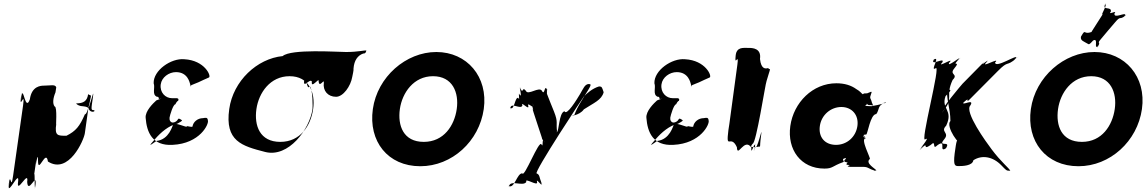

<svg xmlns="http://www.w3.org/2000/svg" viewBox="-20 -1058 7298 1222"><path d="M262 -513C240 -513 182 -511 170 -426C140 -341 128 -522 117 -445C105 -360 126 -529 114 -444C101 -348 141 -491 127 -388L63 63C49 166 48 22 35 118C23 203 49 35 37 120C26 197 107 13 95 100C83 185 165 15 153 100C158 185 218 26 205 120C193 205 219 33 207 118C196 195 205 -4 196 63L211 -41C202 47 222 -119 222 -34C222 55 273 -115 285 -30C417 55 514 -166 520 -210L545 -388C536 -321 583 -520 572 -444C560 -359 557 -357 579 -357C590 -348 561 -338 547 -360C550 -382 492 -383 504 -382C490 -382 468 -391 465 -400C513 -400 535 -416 541 -459C550 -449 561 -458 558 -440C563 -475 542 -330 520 -330C487 -254 463 -224 403 -194C347 -194 327 -193 338 -269C334 -244 346 -380 328 -380C313 -398 318 -435 333 -470L338 -502C332 -523 301 -513 262 -513Z M1190 -523C1196 -503 1185 -506 1194 -510C1210 -518 1177 -507 1193 -514C1218 -525 1214 -522 1242 -534C1258 -542 1294 -558 1310 -565C1326 -573 1284 -674 1153 -681C1069 -689 955 -610 958 -528C969 -500 945 -456 979 -442C999 -444 980 -423 1002 -429C1018 -437 985 -419 1001 -426C1011 -434 975 -419 975 -419C955 -401 903 -351 907 -308C914 -216 949 -129 1078 -136C1253 -144 1312 -270 1303 -292C1301 -312 1290 -309 1272 -306C1238 -306 1209 -282 1205 -252C1196 -248 1175 -256 1169 -255C1175 -239 1096 -284 1082 -265C1077 -258 1057 -170 976 -161C927 -127 925 -125 966 -172C1003 -215 1055 -260 1109 -271C1140 -289 1145 -290 1130 -298C1115 -306 1117 -305 1108 -292C1103 -286 1092 -278 1079 -278C1065 -279 1057 -293 1059 -309C1061 -324 1082 -394 1096 -394C1099 -401 1106 -412 1110 -415C1112 -415 1114 -412 1116 -425C1114 -435 1103 -433 1092 -433H1075C1032 -433 996 -470 1003 -521C1009 -566 1055 -599 1100 -599C1176 -599 1187 -531 1190 -523Z M1612 -364C1627 -468 1700 -573 1823 -573C1947 -573 1988 -468 1973 -364C1958 -259 1892 -155 1764 -155C1633 -155 1597 -259 1612 -364ZM1779 -701C1616 -685 1464 -543 1439 -364C1410 -159 1520 -129 1667 -91C1816 -52 1951 -236 1969 -364C1970 -368 1973 -495 1949 -511C1936 -474 1930 -570 1917 -550C1910 -499 1920 -573 1916 -547C1908 -489 1952 -563 1965 -539C1958 -488 2012 -568 2008 -542C2011 -492 2045 -563 2041 -531C2034 -480 2067 -442 2119 -442C2164 -442 2212 -509 2222 -569C2224 -580 2232 -612 2230 -622C2234 -674 2257 -705 2291 -717C2307 -718 2306 -721 2312 -736C2302 -740 2262 -727 2183 -727C2129 -727 1832 -748 1779 -701Z M2353 -364C2324 -159 2448 0 2655 0C2857 0 3030 -159 3059 -364C3088 -569 2952 -727 2757 -727C2564 -727 2382 -569 2353 -364ZM2525 -364C2540 -468 2613 -573 2736 -573C2861 -573 2902 -468 2887 -364C2872 -259 2805 -155 2677 -155C2547 -155 2510 -259 2525 -364Z M3671 -458C3652 -426 3586 -318 3573 -350C3536 -341 3539 -218 3523 -216C3509 -248 3539 -184 3526 -216C3517 -282 3534 -277 3506 -348C3492 -380 3474 -429 3461 -461V-489C3450 -522 3474 -460 3459 -491C3445 -519 3447 -446 3429 -480C3412 -510 3340 -448 3327 -480C3302 -512 3310 -455 3293 -494C3279 -526 3303 -461 3290 -493C3282 -518 3306 -432 3288 -454C3274 -486 3292 -403 3279 -435C3256 -443 3255 -350 3226 -372C3212 -404 3241 -337 3228 -369C3232 -411 3295 -357 3305 -387C3291 -419 3351 -351 3342 -384C3333 -415 3384 -355 3373 -390C3362 -423 3385 -361 3370 -392C3356 -420 3381 -336 3371 -362C3357 -394 3444 -140 3431 -172C3420 -199 3455 -123 3444 -154C3433 -187 3457 -125 3444 -157C3427 -189 3440 -111 3426 -139C3410 -170 3317 77 3304 45C3270 45 3255 144 3218 126C3204 94 3232 160 3219 128C3230 83 3308 132 3330 100C3316 68 3407 133 3398 100C3389 69 3435 138 3425 110C3411 78 3440 140 3427 108C3412 72 3416 53 3396 46C3371 46 3703 -458 3697 -444C3711 -461 3751 -496 3793 -508C3810 -506 3810 -508 3822 -471C3809 -421 3759 -403 3696 -362C3668 -321 3601 -320 3626 -320C3642 -320 3626 -329 3688 -428C3748 -523 3748 -523 3723 -523C3701 -518 3694 -497 3671 -458Z M4377 -523C4383 -503 4372 -506 4381 -510C4397 -518 4364 -507 4380 -514C4405 -525 4401 -522 4429 -534C4445 -542 4481 -558 4497 -565C4513 -573 4471 -674 4340 -681C4256 -689 4142 -610 4145 -528C4156 -500 4132 -456 4166 -442C4186 -444 4167 -423 4189 -429C4205 -437 4172 -419 4188 -426C4198 -434 4162 -419 4162 -419C4142 -401 4090 -351 4094 -308C4101 -216 4136 -129 4265 -136C4440 -144 4499 -270 4490 -292C4488 -312 4477 -309 4459 -306C4425 -306 4396 -282 4392 -252C4383 -248 4362 -256 4356 -255C4362 -239 4283 -284 4269 -265C4264 -258 4244 -170 4163 -161C4114 -127 4112 -125 4153 -172C4190 -215 4242 -260 4296 -271C4327 -289 4332 -290 4317 -298C4302 -306 4304 -305 4295 -292C4290 -286 4279 -278 4266 -278C4252 -279 4244 -293 4246 -309C4248 -324 4269 -394 4283 -394C4286 -401 4293 -412 4297 -415C4299 -415 4301 -412 4303 -425C4301 -435 4290 -433 4279 -433H4262C4219 -433 4183 -470 4190 -521C4196 -566 4242 -599 4287 -599C4363 -599 4374 -531 4377 -523Z M4747 -753C4707 -753 4669 -761 4661 -702C4652 -635 4672 -771 4663 -704C4652 -626 4685 -731 4673 -646C4664 -579 4631 -336 4622 -269L4616 -230C4599 -95 4631 -208 4670 -121C4673 -49 4717 -185 4762 -119C4757 -52 4790 -186 4783 -116C4774 -49 4790 -181 4781 -114C4770 -49 4792 -191 4785 -127C4796 -83 4834 -268 4825 -204C4815 -128 4820 -144 4817 -125C4816 -126 4813 -124 4811 -125C4798 -121 4764 -122 4762 -122C4762 -122 4757 -129 4770 -143C4793 -143 4851 -526 4859 -543C4867 -573 4879 -605 4881 -617C4871 -620 4873 -619 4869 -625C4854 -620 4824 -615 4817 -683C4827 -751 4769 -753 4747 -753Z M5010 -256C4989 -106 5077 15 5227 15C5281 15 5276 -1 5346 -26C5363 -32 5324 -45 5363 -52C5371 -45 5330 -31 5373 -24C5382 -24 5347 -8 5385 -8C5397 -5 5354 1 5391 4H5473C5510 4 5503 17 5556 30C5565 30 5520 27 5558 27C5552 15 5484 -19 5516 -46C5525 -46 5452 -178 5490 -178C5498 -180 5449 -192 5485 -192C5494 -192 5446 -188 5484 -188C5494 -188 5455 -200 5493 -202C5502 -202 5519 -332 5557 -332C5579 -359 5562 -392 5619 -404C5628 -404 5579 -407 5617 -407C5607 -394 5519 -382 5528 -382C5528 -382 5480 -383 5487 -386C5504 -395 5494 -402 5498 -398C5503 -391 5501 -389 5523 -389C5546 -387 5538 -378 5529 -406C5522 -437 5512 -428 5524 -460C5534 -484 5520 -471 5499 -464C5477 -464 5479 -464 5472 -458C5465 -460 5456 -477 5430 -491C5397 -515 5355 -528 5303 -528C5153 -528 5031 -406 5010 -256ZM5198 -256C5208 -327 5268 -377 5335 -377C5401 -377 5447 -327 5437 -256C5427 -186 5370 -136 5301 -136C5229 -136 5188 -186 5198 -256Z M6291 -108C6257 -153 6116 -347 6156 -387C6187 -438 6085 -374 6117 -412C6154 -454 6074 -371 6116 -409C6164 -452 6112 -384 6162 -436C6202 -476 6290 -565 6330 -605C6403 -679 6381 -629 6449 -687C6492 -723 6408 -650 6448 -690C6457 -716 6316 -620 6313 -660C6353 -700 6217 -620 6257 -660C6292 -700 6204 -620 6243 -664L6106 -525C6098 -516 5965 -360 5982 -355C6022 -395 5950 -311 5985 -354C6053 -436 5994 -444 6043 -549C6083 -589 6018 -580 6054 -623C6100 -678 6030 -628 6081 -678C6121 -718 6040 -641 6080 -681C6108 -711 6000 -620 6022 -660C6062 -700 5937 -620 5977 -660C6000 -700 5893 -631 5925 -681C5965 -721 5882 -638 5922 -678C5969 -708 5897 -601 5934 -623C5974 -663 5830 -132 5870 -172C5907 -194 5814 -86 5843 -117C5883 -157 5805 -74 5845 -114C5895 -164 5845 -95 5903 -135C5943 -175 5908 -95 5948 -135C6006 -175 5952 -83 6000 -114C6040 -154 5962 -77 6002 -117C6033 -167 5944 -117 5990 -172C6026 -215 5962 -218 6002 -258C6050 -360 5968 -362 5998 -446C6038 -486 6035 -487 6011 -487C5998 -443 6029 -370 6029 -288C5995 -253 6093 -118 6098 -153C6105 -184 6108 -173 6087 -170C6068 -170 6068 -166 6056 -81C6046 1 6060 -1 6084 -1C6104 -1 6170 -2 6175 -38C6230 -74 6300 -61 6353 -6C6385 26 6383 29 6410 29C6404 13 6352 -26 6291 -108Z M6902 -780C6911 -774 6913 -773 6937 -800C6973 -820 6941 -746 6965 -762C6988 -789 6944 -735 6968 -762C6990 -800 6955 -772 6989 -812C7012 -839 7054 -890 7078 -917C7116 -962 7103 -927 7142 -958C7165 -985 7117 -934 7141 -961C7148 -985 7068 -935 7073 -972C7096 -999 7026 -957 7050 -984C7057 -1020 6993 -989 7014 -1030C7037 -1057 6986 -1001 7010 -1028C7036 -1042 6984 -957 6996 -967C7019 -994 6903 -824 6927 -851C6941 -864 6918 -845 6893 -850C6878 -858 6878 -855 6860 -825C6854 -799 6880 -794 6902 -780ZM6541 -364C6512 -159 6637 0 6844 0C7045 0 7219 -159 7248 -364C7277 -569 7141 -727 6946 -727C6753 -727 6570 -569 6541 -364ZM6714 -364C6729 -468 6802 -573 6925 -573C7049 -573 7090 -468 7075 -364C7060 -259 6993 -155 6866 -155C6735 -155 6699 -259 6714 -364Z"/></svg>

Font: Hussar Przerywany
Style: Obl
Weight: 400
Foundry: Cannot Into Space Fonts
Version: Version 0.982